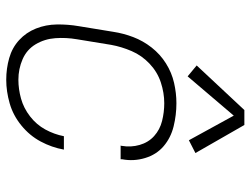

<svg xmlns="http://www.w3.org/2000/svg" viewBox="-114 -682 804 616"><g transform="rotate(90 288.0 -374.0)"><path d="M236 8Q273 8 311.5 -3Q350 -14 382.5 -40.5Q415 -67 434 -102.5Q453 -138 460 -177H417Q411 -146 395.5 -117.5Q380 -89 353.5 -68.5Q327 -48 296.5 -39.5Q266 -31 236 -31Q201 -31 170 -44.5Q139 -58 122 -86.5Q105 -115 102.5 -149.5Q100 -184 106 -219L124 -329Q130 -362 144 -394.5Q158 -427 184.5 -452Q211 -477 244.5 -488Q278 -499 311 -499Q340 -499 368 -492Q396 -485 416.5 -466.5Q437 -448 445 -420Q453 -392 448 -363Q448 -361 447 -359H491V-364Q498 -401 487 -437.5Q476 -474 449 -497Q422 -520 385.5 -529Q349 -538 311 -538Q279 -538 246 -530.5Q213 -523 183.5 -504.5Q154 -486 132.5 -458.5Q111 -431 99 -399.5Q87 -368 82 -335L64 -225Q58 -190 58.5 -154.5Q59 -119 71.5 -87.5Q84 -56 108.5 -33.5Q133 -11 166.5 -1.5Q200 8 236 8ZM225 -574 351 -722 430 -578 471 -599 381 -756H333L190 -603Z"/></g></svg>

Font: Iosevka Sparkle XLtObl
Style: Regular
Weight: 200
Italic angle: -9°
Designer: Belleve Invis
Foundry: Belleve Invis
Version: Version 4.5.0; ttfautohint (v1.8.3)